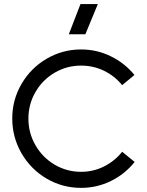

<svg xmlns="http://www.w3.org/2000/svg" viewBox="-20 -911 719 940"><path d="M40 -331.1Q40 -422.4 85.4 -500.2Q130.9 -578.1 208.5 -623.5Q286.1 -668.9 377 -668.9Q454.1 -668.9 522.5 -635.5Q590.8 -602.1 638.2 -543.9L578.1 -494.1Q541.5 -539.1 489.3 -564.5Q437 -589.8 377 -589.8Q307.1 -589.8 247.8 -555.2Q188.5 -520.5 153.8 -460.7Q119.1 -400.9 119.1 -330.1Q119.1 -259.8 153.8 -199.7Q188.5 -139.6 247.8 -104.7Q307.1 -69.8 377 -69.8Q436.5 -69.8 489 -95.9Q541.5 -122.1 578.1 -168L639.2 -118.2Q591.8 -58.6 523.2 -24.9Q454.6 8.8 377 8.8Q285.6 8.8 208.3 -36.6Q130.9 -82 85.4 -160.4Q40 -238.8 40 -331.1ZM316.9 -743.2 374 -891.1H459L397.9 -743.2Z"/></svg>

Font: Human Sans
Style: Regular
Weight: 400
Designer: Tim Radville
Foundry: Continuum
Version: Version 1.000;FEAKit 1.0